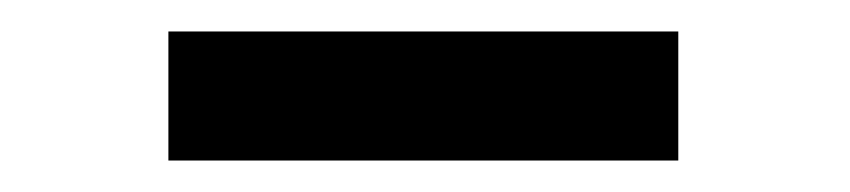

<svg xmlns="http://www.w3.org/2000/svg" viewBox="-20 -740 540 122"><path d="M411 -638V-720H87V-638Z"/></svg>

Font: Orbitron SemiBold
Style: Regular
Weight: 600
Designer: Matt McInerney
Foundry: The League of Moveable Type
Version: Version 2.001